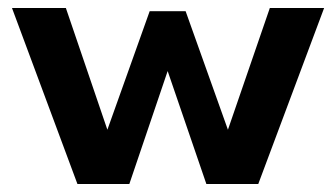

<svg xmlns="http://www.w3.org/2000/svg" viewBox="-20 -461 842 481"><path d="M10 -441H145L249 -136L355 -433H445L551 -136L656 -441H792L627 0H497L400 -283L304 0H174Z"/></svg>

Font: Teachers SemiBold
Style: Regular
Weight: 600
Designer: Alfredo Marco Pradil & Chank Diesel
Version: Version 0.009